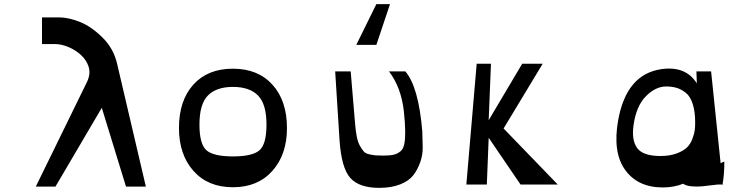

<svg xmlns="http://www.w3.org/2000/svg" viewBox="-20 -892 3601 928"><path d="M183 -808H265Q310 -808 365 -786.5Q420 -765 474.5 -711.5Q529 -658 546 -584L685 10H589L472 -371L248 10H153L401 -497Q419 -536 408.5 -569Q398 -602 371 -626.5Q344 -651 310 -665Q276 -679 246 -679H183Z M1106 13Q985 13 915 -66Q845 -145 845 -273Q845 -406 914.5 -483Q984 -560 1106 -560Q1227 -560 1297 -482.5Q1367 -405 1367 -273Q1367 -145 1296.5 -66Q1226 13 1106 13ZM1268 -290Q1268 -389 1227 -430.5Q1186 -472 1106 -472Q1026 -472 985 -430.5Q944 -389 944 -290Q944 -195 978 -165.5Q1012 -136 1106 -136Q1200 -136 1234 -165.5Q1268 -195 1268 -290Z M1702 -675 1799 -872H1865L1799 -675ZM1621 -216 1600 -547H1675L1696 -297Q1699 -258 1704.5 -231Q1710 -204 1720 -186.5Q1730 -169 1738.5 -159.5Q1747 -150 1765.5 -146Q1784 -142 1796 -141Q1808 -140 1834 -140Q1865 -140 1883.5 -144.5Q1902 -149 1916 -161Q1930 -173 1934.5 -198Q1939 -223 1938.5 -259.5Q1938 -296 1932 -354Q1919 -470 1860 -547H1939Q2003 -473 2021 -258Q2022 -221 2023 -183Q2024 -145 2011.5 -109Q1999 -73 1978 -45.5Q1957 -18 1914.5 -1Q1872 16 1813 16Q1716 16 1673 -32Q1630 -80 1621 -216Z M2234 0 2284 -584H2353L2342 -311L2504 -584H2603L2414 -271L2676 0H2496L2342 -226L2333 0Z M3473 -5 3474 0H3448Q3399 6 3374 8.5Q3349 11 3322 8.5Q3295 6 3282 -4Q3237 14 3184 14Q3062 14 3001 -71.5Q2940 -157 2968 -312Q3008 -534 3178 -558Q3295 -574 3348 -489L3346 -547H3417L3463 -103Q3466 -105 3472 -107.5Q3478 -110 3481 -111Q3481 -51 3473 -5ZM3172 -138Q3218 -138 3251 -150.5Q3284 -163 3301 -180Q3318 -197 3327 -222Q3336 -247 3338 -263Q3340 -279 3340 -299Q3340 -353 3328 -390Q3316 -427 3294 -444Q3272 -461 3250 -467.5Q3228 -474 3199 -474Q3149 -474 3102 -427Q3055 -380 3042 -286Q3032 -214 3060 -176Q3088 -138 3172 -138Z"/></svg>

Font: OpenDyslexic
Style: Regular
Weight: 400
Designer: Abbie Gonzalez
Version: Version 0.920;hotconv 1.0.109;makeotfexe 2.5.65596